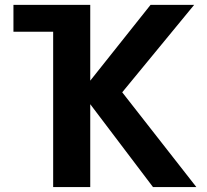

<svg xmlns="http://www.w3.org/2000/svg" viewBox="-20 -752 834 774"><path d="M34.2 -732.4H343.8V-426.8L586.9 -732.4H762.7L472.7 -379.9L771.5 2H596.7L343.8 -332V2H194.3V-624H34.2Z"/></svg>

Font: Gen Shin Gothic Bold
Style: Bold
Weight: 700
Designer: [Source Han Sans]
Ryoko NISHIZUKA  (kana & ideographs); Paul D. Hunt (Latin, Greek & Cyrillic); Wenlong ZHANG  (bopomofo
Version: Version 1.002.20150607